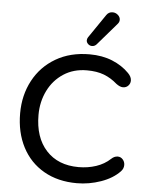

<svg xmlns="http://www.w3.org/2000/svg" viewBox="-61 -962 804 1020"><g transform="rotate(5 341.5 -451.5)"><path d="M55 -335Q55 -432 97 -510.5Q139 -589 216 -634Q293 -679 396 -679Q464 -679 517.5 -657Q571 -635 607 -598Q626 -579 626 -559Q626 -543 615 -531.5Q604 -520 587 -520Q571 -520 551 -535Q518 -564 480 -578.5Q442 -593 389 -593Q318 -593 264.5 -558Q211 -523 182 -464Q153 -405 153 -335Q153 -215 216 -146Q279 -77 389 -77Q438 -77 482 -91.5Q526 -106 558 -136Q574 -151 592 -151Q608 -151 619 -138.5Q630 -126 630 -109Q630 -90 616 -75Q578 -35 515 -13Q452 9 387 9Q286 9 211 -34Q136 -77 95.5 -155Q55 -233 55 -335ZM404 -724Q392 -724 383 -732.5Q374 -741 374 -752Q374 -760 379 -768L465 -894Q477 -912 498 -912Q514 -912 526.5 -901Q539 -890 539 -875Q539 -863 529 -852L428 -735Q418 -724 404 -724Z"/></g></svg>

Font: SN Pro
Style: Regular
Weight: 400
Designer: Tobias Whetton
Foundry: Supernotes
Version: Version 1.003